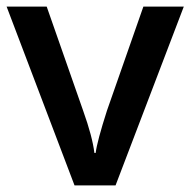

<svg xmlns="http://www.w3.org/2000/svg" viewBox="-20 -560 575 580"><path d="M205.1 0 0 -540H121.1L231 -226.1Q259.3 -147 265.1 -98.1H269Q273.4 -133.3 303.2 -226.1L413.1 -540H535.2L329.1 0Z"/></svg>

Font: f0_58770          
Style: Regular
Weight: 600
Foundry: Ascender Corporation
Version: Version 1.10